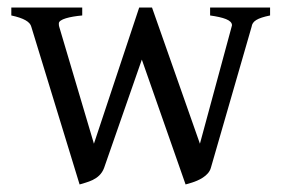

<svg xmlns="http://www.w3.org/2000/svg" viewBox="-20 -474 746 509"><path d="M198 -433V-454H10V-433C43 -426 60 -416 63 -403L191 15C209 9 244 4 256 -29L356 -316L472 15L489 10C505 5 533 -7 539 -29L647 -403C649 -418 662 -426 696 -433V-454H537V-433C572 -428 595 -421 595 -407C595 -406 594 -404 594 -403L510 -93L383 -454H349L229 -93L137 -403C136 -406 136 -408 136 -412C136 -423 165 -430 198 -433Z"/></svg>

Font: Temporarium
Style: Regular
Weight: 400
Version: Version 1.1